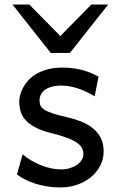

<svg xmlns="http://www.w3.org/2000/svg" viewBox="-20 -801 511 833"><path d="M390.6 -383.3Q378.4 -390.6 362.8 -398.7Q347.2 -406.7 328.9 -413.6Q310.5 -420.4 289.8 -425Q269 -429.7 246.6 -429.7Q219.7 -429.7 201.4 -423.8Q183.1 -418 172.1 -408.9Q161.1 -399.9 156.2 -388.4Q151.4 -377 151.4 -366.2Q151.4 -353.5 155.3 -343.8Q159.2 -334 171.6 -325.7Q184.1 -317.4 207 -309.6Q230 -301.8 268.6 -293Q301.8 -285.6 331.1 -274.2Q360.4 -262.7 382.3 -245.1Q404.3 -227.5 417 -202.9Q429.7 -178.2 429.7 -144Q429.7 -110.8 415 -82.5Q400.4 -54.2 375 -33Q349.6 -11.7 315.4 0.2Q281.2 12.2 241.7 12.2Q211.9 12.2 184.3 7.8Q156.7 3.4 132.6 -4.4Q108.4 -12.2 88.4 -22.5Q68.4 -32.7 53.7 -43.9L78.1 -131.8Q94.7 -117.2 115.5 -105Q136.2 -92.8 158.2 -84Q180.2 -75.2 202.4 -70.6Q224.6 -65.9 244.1 -65.9Q265.6 -65.9 283.4 -71.5Q301.3 -77.1 314.2 -86.2Q327.1 -95.2 334.5 -107.2Q341.8 -119.1 341.8 -131.8Q341.8 -145.5 336.2 -157.5Q330.6 -169.4 315.7 -180.4Q300.8 -191.4 274.7 -201.7Q248.5 -211.9 207.5 -222.2Q163.1 -232.9 135 -247.6Q106.9 -262.2 91.1 -279.8Q75.2 -297.4 69.3 -317.9Q63.5 -338.4 63.5 -361.3Q63.5 -372.6 67.1 -387.7Q70.8 -402.8 79.3 -419.2Q87.9 -435.5 101.8 -451.4Q115.7 -467.3 136.7 -479.7Q157.7 -492.2 186 -500Q214.4 -507.8 251.5 -507.8Q277.8 -507.8 301 -504.4Q324.2 -501 343.5 -495.4Q362.8 -489.7 378.9 -482.7Q395 -475.6 407.7 -468.8ZM107.4 -781.2 241.7 -644.5 376 -781.2H449.2L283.2 -571.3H200.2L34.2 -781.2Z"/></svg>

Font: Andika Compact
Style: Regular
Weight: 400
Designer: Victor Gaultney, Annie Olsen, Julie Remington, Don Collingsworth, Eric Hays, Becca Hirsbrunner
Foundry: SIL International
Version: Version 5.000 ; LnSpcTght